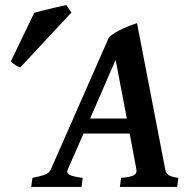

<svg xmlns="http://www.w3.org/2000/svg" viewBox="-20 -734 750 754"><path d="M334 -268.6H478L434.1 -499ZM489.3 -209.5H308.1L246.1 -68.8Q239.7 -53.7 253.9 -46.9Q268.1 -40 304.7 -35.6L300.3 0H102.5L107.4 -35.6Q138.7 -41.5 156 -47.9Q173.3 -54.2 179.7 -68.8L408.2 -588.4Q432.1 -607.9 462.9 -621.8Q493.7 -635.7 518.1 -643.1L628.9 -68.8Q631.3 -55.2 641.1 -47.4Q650.9 -39.6 680.2 -35.6L675.8 0H450.7L455.6 -35.6Q490.7 -38.1 504.6 -45.4Q518.6 -52.7 515.6 -68.8ZM260.7 -685.1 59.6 -469.2Q41 -475.1 22.5 -492.7L114.3 -683.6Q125 -687 150.4 -693.4Q175.8 -699.7 201.7 -705.6Q227.5 -711.4 240.2 -713.9Z"/></svg>

Font: Gentium Plus
Style: Bold Italic
Weight: 700
Italic angle: -8°
Designer: Victor Gaultney, Annie Olsen, Iska Routamaa, Becca Hirsbrunner
Foundry: SIL International
Version: Version 6.101